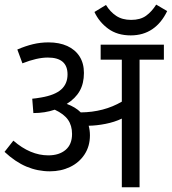

<svg xmlns="http://www.w3.org/2000/svg" viewBox="-24 -809 742 829"><path d="M683.6 -551.3H578.6V-0.5H502V-296.9Q470.2 -281.7 431.6 -274.2Q393.1 -266.6 358.9 -266.1Q364.3 -246.1 364.3 -224.6Q364.3 -177.7 341.1 -142.3Q317.9 -106.9 278.6 -88.1Q239.3 -69.3 191.4 -69.3Q138.7 -69.3 90.3 -89.6Q42 -109.9 -4.4 -153.3L33.7 -201.7Q106.9 -138.2 184.6 -138.2Q231.4 -138.2 259.3 -161.9Q287.1 -185.5 287.1 -230.5Q287.1 -267.1 269.5 -292Q252 -316.9 212.4 -335.4Q169.9 -320.8 120.1 -320.8L115.2 -382.8Q128.9 -383.8 154.3 -388.2Q213.4 -398.4 240.5 -422.9Q267.6 -447.3 267.6 -487.8Q267.6 -560.5 182.6 -560.5Q135.7 -560.5 72.8 -535.6L50.8 -595.2Q85.9 -610.4 118.4 -618.2Q150.9 -626 185.5 -626Q231.9 -626 266.4 -610.4Q300.8 -594.7 319.6 -565.2Q338.4 -535.6 338.4 -494.1Q338.4 -448.7 320.1 -416.3Q301.8 -383.8 264.2 -360.4Q301.8 -346.7 324.7 -323.7Q424.3 -324.7 502 -370.1V-551.3H410.6V-616.2H683.6ZM542.5 -723.1Q582 -723.1 606.7 -741Q631.3 -758.8 650.4 -789.1L697.8 -761.2Q673.3 -710 633.8 -683.1Q594.2 -656.2 540.5 -656.2Q482.4 -656.2 443.1 -685.1Q403.8 -713.9 383.8 -757.3L433.6 -787.6Q451.7 -757.8 477.8 -740.5Q503.9 -723.1 542.5 -723.1Z"/></svg>

Font: Varta
Style: Regular
Weight: 400
Designer: Joana Correia, Viktoriya Grabowska, Eben Sorkin
Foundry: Sorkin Type
Version: Version 1.002; ttfautohint (v1.3) -l 8 -r 24 -G 200 -x 12 -H